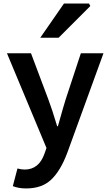

<svg xmlns="http://www.w3.org/2000/svg" viewBox="-20 -838 624 1078"><path d="M52 207 78 108Q101 114 118 114Q199 114 230 24L241 -7L19 -539H154L251 -281Q273 -223 301 -129H305L313 -157Q335 -236 349 -281L434 -539H561L357 22Q319 122 267 171Q215 220 127 220Q84 220 52 207ZM339 -818H480L487 -804L309 -626H206Z"/></svg>

Font: Nebula Sans Semibold
Style: Regular
Weight: 600
Designer: Paul D. Hunt for Adobe (as Source Sans)
Foundry: Nebula Entertainment & Broadcasting LLC
Version: Version 1.010